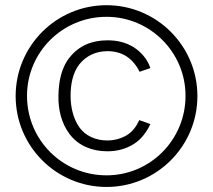

<svg xmlns="http://www.w3.org/2000/svg" viewBox="-20 -659 840 757"><path d="M400 78.1C202.1 78.1 41.7 -82.3 41.7 -280.2C41.7 -478.1 202.1 -638.5 400 -638.5C597.9 -638.5 758.3 -478.1 758.3 -280.2C758.3 -82.3 597.9 78.1 400 78.1ZM400 32.3C571.9 32.3 711.5 -107.3 711.5 -281.2C711.5 -453.1 571.9 -592.7 400 -592.7C226 -592.7 86.5 -453.1 86.5 -281.2C86.5 -107.3 226 32.3 400 32.3ZM572.9 -390.6C561.5 -426 535.4 -455.2 505.2 -474C474 -492.7 441.7 -500 403.1 -500C342.7 -500 291.7 -479.2 255.2 -433.3C219.8 -389.6 211.5 -334.4 210.4 -281.2C209.4 -229.2 220.8 -174 255.2 -129.2C289.6 -84.4 342.7 -62.5 403.1 -62.5C442.7 -62.5 477.1 -71.9 508.3 -91.7C536.5 -109.4 558.3 -138.5 572.9 -169.8L529.2 -185.4C517.7 -160.4 502.1 -139.6 480.2 -126C457.3 -112.5 430.2 -105.2 403.1 -105.2C358.3 -105.2 316.7 -122.9 292.7 -157.3C268.8 -191.7 258.3 -236.5 258.3 -281.2C258.3 -326 266.7 -371.9 292.7 -405.2C318.8 -438.5 358.3 -457.3 403.1 -457.3C430.2 -457.3 457.3 -451 479.2 -436.5C501 -421.9 519.8 -399 530.2 -376Z"/></svg>

Font: Manrope Thin
Style: Regular
Weight: 100
Width: 4
Designer: Michael Sharanda
Foundry: Michael Sharanda
Version: Version 2.000;PS 002.000;hotconv 1.0.88;makeotf.lib2.5.64775